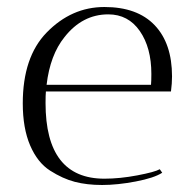

<svg xmlns="http://www.w3.org/2000/svg" viewBox="-20 -524 546 548"><path d="M110 -230Q110 -14 278 -14Q322 -14 372 -23.5Q422 -33 436 -41L443 -31Q420 -16 367.5 -6Q315 4 271.5 4Q228 4 193.5 -5Q159 -14 123 -37Q87 -60 66 -109Q45 -158 45 -229Q45 -361 113 -431Q184 -504 278 -504Q372 -504 421.5 -452Q471 -400 471 -306Q471 -286 468 -263H111Q110 -252 110 -230ZM412 -313Q412 -388 379 -435.5Q346 -483 289 -483Q215 -483 164 -418Q123 -367 113 -282H411Q412 -293 412 -313Z"/></svg>

Font: Antic Didone
Style: Regular
Weight: 400
Designer: Santiago Orozco
Foundry: Santiago Orozco
Version: Version 2.001